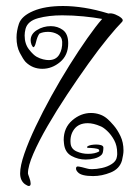

<svg xmlns="http://www.w3.org/2000/svg" viewBox="-20 -574 447 639"><path d="M63 39Q47 27 47 3Q47 -22 61 -62.5Q75 -103 98.5 -152.5Q122 -202 151 -254.5Q180 -307 211 -356.5Q242 -406 270.5 -446.5Q299 -487 320 -511Q293 -516 257.5 -519.5Q222 -523 187 -523Q142 -523 107 -513.5Q72 -504 65 -478Q62 -466 62 -456Q62 -428 76.5 -409.5Q91 -391 102 -385Q113 -379 123.5 -376.5Q134 -374 142 -374Q166 -374 177 -392Q188 -410 187 -435Q186 -452 171.5 -460Q157 -468 140 -468Q123 -468 111 -462Q104 -452 100 -434.5Q96 -417 91 -417Q89 -417 85 -425Q82 -433 82 -440Q82 -461 103 -474Q124 -487 149 -487Q172 -487 189.5 -474Q207 -461 207 -430Q207 -390 180 -367.5Q153 -345 121 -345Q88 -345 65 -368Q57 -377 46 -398Q35 -419 35 -449Q35 -460 37 -471.5Q39 -483 43 -495Q52 -521 91 -537.5Q130 -554 190 -554Q223 -554 261 -548Q299 -542 341 -529Q351 -531 363.5 -526Q376 -521 384 -514Q392 -507 386 -501Q369 -484 339 -447.5Q309 -411 274 -362Q239 -313 203.5 -259.5Q168 -206 138.5 -155Q109 -104 91 -62.5Q73 -21 73 3Q73 5 77.5 17Q82 29 82 37Q82 45 76 45Q72 45 63 39ZM239 -1Q233 -7 233 -13Q233 -20 239 -20Q242 -20 253 -17.5Q264 -15 270 -13Q273 -12 277 -11.5Q281 -11 286 -11Q301 -11 319.5 -15Q338 -19 352.5 -28.5Q367 -38 369 -52Q370 -56 370 -59Q370 -62 370 -65Q370 -89 360 -107.5Q350 -126 336.5 -138.5Q323 -151 314 -154Q291 -164 272 -164Q242 -164 227 -144Q212 -124 215 -96Q217 -78 235 -70Q253 -62 273 -62Q296 -62 310 -70Q312 -77 303 -79Q294 -81 284 -81.5Q274 -82 271 -82Q270 -82 270 -86Q275 -90 283.5 -91.5Q292 -93 300 -93Q309 -93 316 -91Q323 -89 324 -84V-80Q324 -75 322.5 -68Q321 -61 316 -57Q308 -50 294 -46.5Q280 -43 265 -43Q240 -43 218 -55Q196 -67 193 -96Q193 -99 192.5 -102Q192 -105 192 -108Q192 -149 220.5 -173.5Q249 -198 283 -198Q298 -198 312.5 -193Q327 -188 339 -177Q346 -171 358.5 -156.5Q371 -142 381 -121Q391 -100 391 -73Q391 -66 389.5 -57.5Q388 -49 386 -40Q378 -12 348.5 0Q319 12 290 12Q250 12 239 -1Z"/></svg>

Font: Are You Serious
Style: Regular
Weight: 400
Designer: Robert E. Leuschke
Foundry: Robert E. Leuschke
Version: Version 1.100